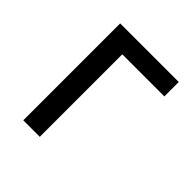

<svg xmlns="http://www.w3.org/2000/svg" viewBox="-147 -614 716 716"><g transform="rotate(45 211.0 -255.5)"><path d="M83 0V-511H392V-435H170V0Z"/></g></svg>

Font: Undotted
Style: Regular
Weight: 400
Designer: Delve Withrington, Dave Bailey, Thomas Jockin
Foundry: Delve Fonts LLC
Version: Version 4.000